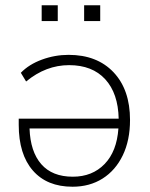

<svg xmlns="http://www.w3.org/2000/svg" viewBox="-20 -700 569 728"><path d="M255 8Q158 8 104.5 -53.5Q51 -115 51 -227V-250H430Q428 -346 379 -399.5Q330 -453 242 -453Q154 -453 79 -391L59 -424Q90 -456 139 -474Q188 -492 240 -492Q348 -492 410.5 -426Q473 -360 473 -245Q473 -168 445.5 -111Q418 -54 369 -23Q320 8 255 8ZM256 -30Q330 -30 376.5 -78Q423 -126 429 -213H92Q95 -125 136.5 -77.5Q178 -30 256 -30ZM299 -620V-680H360V-620ZM138 -620V-680H199V-620Z"/></svg>

Font: Nunito Sans ExtraLight
Style: Regular
Weight: 200
Designer: Vernon Adams
Foundry: Vernon Adams
Version: Version 3.006; ttfautohint (v1.8.3)